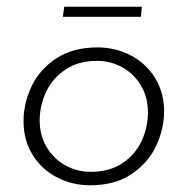

<svg xmlns="http://www.w3.org/2000/svg" viewBox="-20 -543 559 571"><path d="M248 8Q195 8 149.5 -15.5Q104 -39 77 -82.5Q50 -126 50 -183Q50 -236 74 -286.5Q98 -337 147.5 -369.5Q197 -402 270 -402Q324 -402 369.5 -378Q415 -354 441.5 -310.5Q468 -267 468 -212Q468 -160 444.5 -109.5Q421 -59 371.5 -25.5Q322 8 248 8ZM250 -32Q306 -32 344.5 -58Q383 -84 401.5 -124.5Q420 -165 420 -209Q420 -254 399 -289Q378 -324 343.5 -343Q309 -362 268 -362Q213 -362 174.5 -336Q136 -310 117 -269.5Q98 -229 98 -185Q98 -141 118.5 -106Q139 -71 174 -51.5Q209 -32 250 -32ZM402 -523 399 -493H167L171 -523Z"/></svg>

Font: Josefin Sans Light
Style: Italic
Weight: 300
Italic angle: -7°
Designer: Santiago Orozco
Foundry: Typemade
Version: Version 2.000